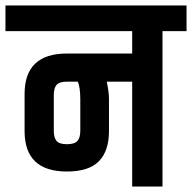

<svg xmlns="http://www.w3.org/2000/svg" viewBox="-54 -683 703 703"><path d="M191 -384Q163 -384 153 -372Q143 -360 143 -336V-204Q143 -179 153 -167Q163 -155 191 -155Q219 -155 229.5 -167Q240 -179 240 -204V-319Q240 -363 231 -384ZM430 -384H337Q345 -344 345 -323V-203Q345 -130 308 -92.5Q271 -55 191 -55Q36 -55 36 -203V-339Q36 -487 191 -487H430V-569H-34V-663H629V-569H541V0H430Z"/></svg>

Font: Khand SemiBold
Style: Regular
Weight: 600
Designer: Devanagari: Sanchit Sawaria, Jyotish Sonowal; Latin: Satya Rajpurohit
Foundry: Indian Type Foundry
Version: Version 1.101;PS 1.0;hotconv 1.0.78;makeotf.lib2.5.61930; tt